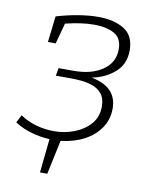

<svg xmlns="http://www.w3.org/2000/svg" viewBox="-79 -592 642 803"><g transform="rotate(10 242.0 -190.5)"><path d="M12 -38 29 -71Q60 -50 97.5 -39.5Q135 -29 173 -29Q219 -29 260 -45Q301 -61 327 -91Q353 -121 353 -165Q353 -200 336.5 -219.5Q320 -239 296 -247Q272 -255 247 -257Q222 -259 205 -259H141L147 -292H212Q287 -292 334 -324.5Q381 -357 381 -413Q381 -461 347.5 -479Q314 -497 263 -497Q235 -497 204 -492.5Q173 -488 141 -480L117 -392H84L97 -503Q144 -517 189.5 -524.5Q235 -532 274 -532Q341 -532 384 -505.5Q427 -479 427 -416Q427 -359 388 -324Q349 -289 290 -277Q399 -257 399 -164Q399 -118 374 -81.5Q349 -45 306 -22.5Q263 0 208 6L177 151H146L161 7Q121 5 83 -6Q45 -17 12 -38Z"/></g></svg>

Font: Bitter Light
Style: Italic
Weight: 300
Italic angle: -9°
Designer: Sol Matas, and Bitter project Authors
Foundry: Sol Matas
Version: Version 2.001